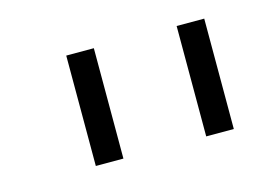

<svg xmlns="http://www.w3.org/2000/svg" viewBox="-48 -835 597 420"><g transform="rotate(-15 250.0 -625.0)"><path d="M125 -750Q125 -750 125 -500H187.5Q187.5 -500 187.5 -750ZM375 -750Q375 -750 375 -500H437.5Q437.5 -500 437.5 -750Z"/></g></svg>

Font: UnifontExMono
Style: Regular
Weight: 500
Version: Version 15.0.06